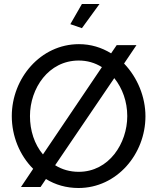

<svg xmlns="http://www.w3.org/2000/svg" viewBox="-20 -936 788 961"><path d="M564 -710 536 -669C489 -698 435 -715 375 -715C183 -715 39 -544 39 -355C39 -255 78 -159 146 -91L85 0H183L210 -40C257 -11 312 5 373 5C565 5 708 -165 708 -354C708 -450 669 -547 601 -618L663 -710ZM617 -355C617 -219 526 -76 374 -76C331 -76 291 -87 256 -109L552 -545C593 -494 617 -427 617 -355ZM130 -355C130 -494 223 -633 374 -633C416 -633 455 -622 490 -600L195 -163C152 -214 130 -283 130 -355ZM478 -916H390L332 -815L390 -795Z"/></svg>

Font: Raleway Med
Style: Regular
Weight: 500
Designer: Matt McInerney, Pablo Impallari, Rodrigo Fuenzalida
Foundry: Matt McInerney, Pablo Impallari, Rodrigo Fuenzalida
Version: Version 3.00 July 28, 2015